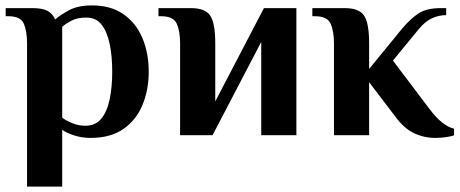

<svg xmlns="http://www.w3.org/2000/svg" viewBox="-20 -500 1700 710"><path d="M80 190V-340Q80 -385 68 -412.5Q56 -440 11 -440H1V-470H100Q134 -470 153.5 -461Q173 -452 184 -428Q202 -444 235 -462Q268 -480 320 -480Q390 -480 436.5 -447.5Q483 -415 506.5 -359.5Q530 -304 530 -235Q530 -167 506.5 -111Q483 -55 435.5 -22.5Q388 10 315 10Q282 10 253.5 0.5Q225 -9 210 -20V190ZM295 -35Q333 -35 354.5 -61Q376 -87 385.5 -132.5Q395 -178 395 -235Q395 -293 385.5 -338Q376 -383 355.5 -409Q335 -435 300 -435Q266 -435 245 -424Q224 -413 210 -401V-65Q222 -55 246 -45Q270 -35 295 -35Z M646 0V-340Q646 -385 633.5 -412.5Q621 -440 576 -440H566V-470H686Q739 -470 757.5 -442Q776 -414 776 -340V-125L956 -470H1076V0H946V-345L766 0Z M1590 10Q1548 10 1511 -7.5Q1474 -25 1441 -70L1345 -196V0H1215V-340Q1215 -385 1202.5 -412.5Q1190 -440 1145 -440H1135V-470H1255Q1308 -470 1326.5 -442Q1345 -414 1345 -340V-245L1466 -393Q1497 -430 1527 -450Q1557 -470 1610 -470H1630V-444Q1571 -444 1530 -394L1433 -276L1566 -100Q1592 -65 1615 -47Q1638 -29 1659 -24V0Q1651 4 1630 7Q1609 10 1590 10Z"/></svg>

Font: El Messiri
Style: Bold
Weight: 700
Designer: Mohamed Gaber
Foundry: Kief Type Foundry
Version: Version 2.020; ttfautohint (v1.8.3)